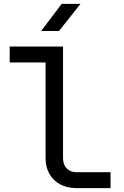

<svg xmlns="http://www.w3.org/2000/svg" viewBox="-20 -970 640 990"><path d="M375 0Q327 0 291 -19Q255 -38 235 -73Q215 -108 215 -155V-648H30V-730H305V-155Q305 -121 324 -101.5Q343 -82 375 -82H550V0ZM192 -810 298 -950H395L284 -810Z"/></svg>

Font: JetBrains Mono Zero
Style: Regular-Zero
Weight: 400
Designer: Philipp Nurullin, Konstantin Bulenkov
Foundry: JetBrains
Version: Version 2.211